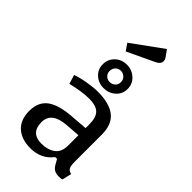

<svg xmlns="http://www.w3.org/2000/svg" viewBox="-308 -1091 1181 1181"><g transform="rotate(45 282.0 -501.0)"><path d="M476 -358V-123Q476 -89 483 -74.5Q490 -60 514 -53L500 7Q493 12 469.5 11.5Q446 11 431 2.5Q416 -6 402 -31L387 -58H371Q318 12 224 12Q147 12 102 -28.5Q57 -69 57 -146Q57 -223 107 -261Q157 -299 263 -307L377 -316V-349Q377 -409 351 -434.5Q325 -460 264.5 -460Q204 -460 114 -438L96 -497Q130 -510 182 -519Q234 -528 272 -528Q373 -528 424.5 -487.5Q476 -447 476 -358ZM377 -165V-254L281 -247Q159 -238 159 -150Q159 -56 253 -56Q306 -56 341.5 -81.5Q377 -107 377 -165ZM205 -596.5Q174 -625 174 -669Q174 -713 205 -742.5Q236 -772 281 -772Q326 -772 358 -742.5Q390 -713 390 -669Q390 -625 358 -596.5Q326 -568 281 -568Q236 -568 205 -596.5ZM281.5 -719Q261 -719 247 -705Q233 -691 233 -669.5Q233 -648 247 -634.5Q261 -621 281.5 -621Q302 -621 316.5 -634.5Q331 -648 331 -669.5Q331 -691 316.5 -705Q302 -719 281.5 -719ZM426 -948Q426 -921 392 -906L218 -824L187 -869L387 -1014L419 -969Q426 -959 426 -948Z"/></g></svg>

Font: Voces
Style: Regular
Weight: 400
Designer: Ana Paula Megda, Pablo Ugerman
Foundry: Ana Paula Megda, Pablo Ugerman
Version: Version 1.003